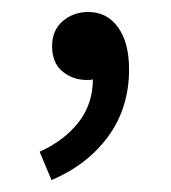

<svg xmlns="http://www.w3.org/2000/svg" viewBox="-20 -134 289 324"><path d="M46.9 122.1Q88.9 103 112.8 72Q136.7 41 136.7 0Q133.8 1 127 1Q103 1 85.4 -13.4Q67.9 -27.8 67.9 -56.2Q67.9 -83 85.9 -98.4Q104 -113.8 128.9 -113.8Q160.6 -113.8 179.2 -87.9Q197.8 -62 197.8 -17.1Q197.8 47.9 162.8 95.9Q127.9 144 66.9 169.9Z"/></svg>

Font: Pyidaungsu
Style: Regular
Weight: 400
Designer: Sun Tun
Foundry: MCF
Version: Version 2.053; ttfautohint (v1.8.2)